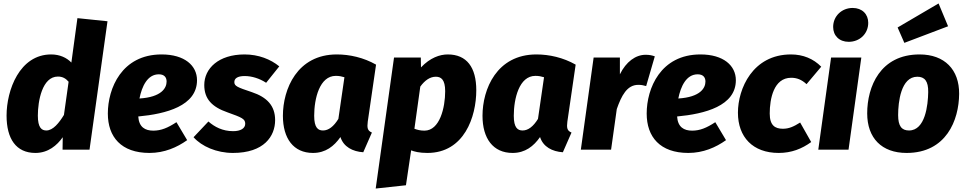

<svg xmlns="http://www.w3.org/2000/svg" viewBox="-20 -866 5591 1111"><path d="M428 -761 393 -504C366 -532 326 -551 276 -551C93 -551 18 -344 18 -197C18 -63 73 19 185 19C259 19 310 -25 343 -72L342 0H498L602 -743ZM315 -423C341 -423 360 -413 377 -393L350 -201C322 -155 287 -111 248 -111C221 -111 199 -127 199 -197C199 -281 224 -423 315 -423Z M1120 -402C1120 -486 1049 -551 915 -551C684 -551 604 -354 604 -209C604 -74 681 19 845 19C931 19 1004 -13 1063 -55L1001 -159C951 -126 912 -110 867 -110C820 -110 784 -130 780 -192C941 -207 1120 -253 1120 -402ZM787 -296C801 -366 833 -436 899 -436C933 -436 944 -416 944 -394C944 -357 915 -304 787 -296Z M1395 -551C1245 -551 1162 -470 1162 -374C1162 -293 1207 -247 1296 -216C1380 -186 1399 -178 1399 -150C1399 -123 1372 -107 1329 -107C1268 -107 1221 -132 1186 -163L1100 -72C1147 -19 1233 19 1328 19C1508 19 1572 -78 1572 -171C1572 -255 1524 -304 1437 -333C1353 -361 1336 -368 1336 -391C1336 -412 1354 -426 1396 -426C1437 -426 1482 -412 1520 -387L1596 -482C1546 -523 1476 -551 1395 -551Z M1929 -551C1699 -551 1617 -350 1617 -196C1617 -65 1678 19 1791 19C1864 19 1913 -20 1950 -73C1968 -16 2021 11 2082 15L2132 -99C2105 -110 2104 -128 2108 -162L2156 -492C2084 -533 2003 -551 1929 -551ZM1923 -427C1943 -427 1956 -424 1973 -419L1938 -178C1911 -134 1881 -111 1849 -111C1821 -111 1798 -126 1798 -196C1798 -295 1829 -427 1923 -427Z M2154 225 2329 206 2359 4C2377 11 2406 19 2453 19C2666 19 2736 -190 2736 -344C2736 -476 2681 -551 2571 -551C2525 -551 2469 -532 2416 -476L2415 -533H2260ZM2436 -110C2412 -110 2394 -115 2378 -121L2412 -365C2439 -402 2469 -422 2502 -422C2532 -422 2556 -406 2556 -338C2556 -244 2525 -110 2436 -110Z M3084 -551C2854 -551 2772 -350 2772 -196C2772 -65 2833 19 2946 19C3019 19 3068 -20 3105 -73C3123 -16 3176 11 3237 15L3287 -99C3260 -110 3259 -128 3263 -162L3311 -492C3239 -533 3158 -551 3084 -551ZM3078 -427C3098 -427 3111 -424 3128 -419L3093 -178C3066 -134 3036 -111 3004 -111C2976 -111 2953 -126 2953 -196C2953 -295 2984 -427 3078 -427Z M3716 -549C3658 -549 3603 -509 3567 -436V-533H3415L3341 0H3516L3549 -235C3576 -312 3608 -375 3673 -375C3690 -375 3702 -373 3719 -368L3769 -540C3752 -546 3737 -549 3716 -549Z M4238 -402C4238 -486 4167 -551 4033 -551C3802 -551 3722 -354 3722 -209C3722 -74 3799 19 3963 19C4049 19 4122 -13 4181 -55L4119 -159C4069 -126 4030 -110 3985 -110C3938 -110 3902 -130 3898 -192C4059 -207 4238 -253 4238 -402ZM3905 -296C3919 -366 3951 -436 4017 -436C4051 -436 4062 -416 4062 -394C4062 -357 4033 -304 3905 -296Z M4557 -551C4335 -551 4250 -352 4250 -214C4250 -73 4336 19 4486 19C4560 19 4620 -5 4674 -44L4610 -157C4572 -133 4545 -121 4510 -121C4465 -121 4434 -140 4434 -209C4434 -294 4457 -416 4558 -416C4590 -416 4618 -406 4647 -379L4732 -480C4687 -526 4627 -551 4557 -551Z M4891 -624C4955 -624 5004 -671 5004 -734C5004 -784 4969 -820 4914 -820C4851 -820 4801 -773 4801 -710C4801 -660 4836 -624 4891 -624ZM4964 -533H4789L4715 0H4890Z M5411 -846 5174 -707 5213 -618 5466 -714ZM5226 19C5455 19 5529 -170 5530 -323C5531 -463 5446 -551 5301 -551C5073 -551 4998 -364 4998 -210C4998 -67 5082 19 5226 19ZM5240 -111C5197 -111 5177 -137 5177 -200C5177 -275 5193 -422 5288 -422C5331 -422 5352 -396 5351 -333C5350 -258 5334 -111 5240 -111Z"/></svg>

Font: Fira Sans ExtraBold
Style: Italic
Weight: 800
Italic angle: -8°
Designer: bBox Type GmbH & Carrois Corporate GbR & Edenspiekermann AG
Foundry: bBox Type GmbH & Carrois Corporate GbR & Edenspiekermann AG
Version: Version 4.301;PS 004.301;hotconv 1.0.88;makeotf.lib2.5.64775